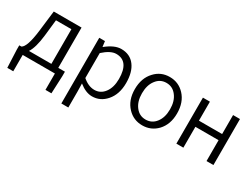

<svg xmlns="http://www.w3.org/2000/svg" viewBox="-60 -1138 2557 1952"><g transform="rotate(30 1218.0 -161.5)"><path d="M102 192H32L23 -16V-67H48Q101 -94 126 -297L155 -540H481V-67H559V-16L550 192H480V0H102ZM400 -67V-474H219L198 -283Q181 -134 137 -67Z M689 -540H756L764 -477H767Q863 -554 941 -554Q1045 -554 1101 -479Q1156 -406 1156 -278Q1156 -145 1085 -64Q1018 13 921 13Q848 13 769 -50L771 45V231H689ZM1026 -116Q1072 -177 1072 -277Q1072 -485 922 -485Q856 -485 771 -408V-115Q839 -56 909 -56Q981 -56 1026 -116Z M1338 -61Q1263 -140 1263 -269Q1263 -400 1338 -479Q1407 -554 1511 -554Q1615 -554 1685 -479Q1759 -400 1759 -269Q1759 -140 1685 -61Q1614 13 1511 13Q1408 13 1338 -61ZM1630 -114Q1676 -173 1676 -269Q1676 -366 1630 -425Q1585 -485 1511 -485Q1438 -485 1393 -425Q1347 -366 1347 -269Q1347 -173 1393 -114Q1438 -55 1511 -55Q1585 -55 1630 -114Z M1906 -540H1988V-317H2260V-540H2341V0H2260V-245H1988V0H1906Z"/></g></svg>

Font: Source Han Sans CN Normal
Style: Regular
Weight: 350
Designer: Ryoko NISHIZUKA 西塚涼子 (kana, bopomofo & ideographs); Paul D. Hunt (Latin, Greek & Cyrillic); Sandoll Communications 산돌커뮤니
Foundry: Adobe
Version: Version 2.004;hotconv 1.0.118;makeotfexe 2.5.65603